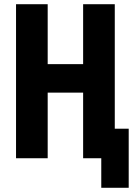

<svg xmlns="http://www.w3.org/2000/svg" viewBox="-20 -750 640 910"><path d="M56 0H206V-311H374V0H460V140H590V-140H524V-730H374V-446H206V-730H56Z"/></svg>

Font: JetBrains Mono ExtraBold
Style: Regular
Weight: 800
Monospace: yes
Designer: Philipp Nurullin, Konstantin Bulenkov
Foundry: JetBrains
Version: Version 2.305